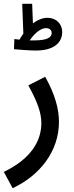

<svg xmlns="http://www.w3.org/2000/svg" viewBox="-50 -753 387 1003"><path d="M137 -489C250 -489 275 -546 275 -585C275 -627 245 -660 198 -660C172 -660 146 -649 122 -631L118 -733H66L72 -577C64 -567 58 -557 52 -546C42 -547 33 -548 25 -549L23 -496C43 -494 103 -489 137 -489ZM190 -606C208 -606 220 -597 220 -580C220 -558 196 -542 131 -542C123 -542 114 -542 105 -542C121 -566 156 -606 190 -606ZM16 230C158 164 258 37 258 -116C258 -183 238 -259 186 -352L98 -307C144 -223 166 -166 166 -110C166 -19 115 75 -30 145Z"/></svg>

Font: Noto Sans Arabic Cond Med
Style: Regular
Weight: 500
Width: 3
Designer: Monotype Design Team, Nadine Chahine, Nizar Qandah and Khaled Hosny
Foundry: Monotype Imaging Inc.
Version: Version 2.012